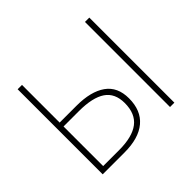

<svg xmlns="http://www.w3.org/2000/svg" viewBox="-163 -942 1158 1158"><g transform="rotate(-45 415.5 -363.0)"><path d="M110.4 0V-725.6H147.5V-404.3H291Q413.1 -404.3 480 -356.9Q546.9 -309.6 546.9 -211.9Q546.9 -108.4 482.4 -54.2Q418 0 295.9 0ZM147.5 -33.2H283.2Q396.5 -33.2 452.6 -76.2Q508.8 -119.1 508.8 -210Q508.8 -293.9 451.7 -332.5Q394.5 -371.1 278.3 -371.1H147.5ZM684.6 0V-725.6H721.7V0Z"/></g></svg>

Font: Gen Shin Gothic ExtraLight
Style: Regular
Weight: 100
Designer: [Source Han Sans]
Ryoko NISHIZUKA  (kana & ideographs); Paul D. Hunt (Latin, Greek & Cyrillic); Wenlong ZHANG  (bopomofo
Version: Version 1.002.20150607